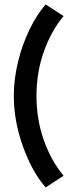

<svg xmlns="http://www.w3.org/2000/svg" viewBox="-20 -780 325 861"><path d="M42 -350Q42 -425.4 60.9 -503Q79.7 -580.5 112.4 -647.6Q145.1 -714.6 184.7 -760.1L265.1 -708Q209.7 -641.7 176.6 -548.6Q143.6 -455.5 143.6 -350Q143.6 -244 176.6 -151.2Q209.7 -58.3 265.1 8L184.7 60.6Q123.6 -9.8 82.8 -123.5Q42 -237.3 42 -350Z"/></svg>

Font: Lineal Thin
Style: Regular
Weight: 200
Designer: Created by Frank Adebiaye with contributions from Anton Moglia & Ariel Martín Pérez
Created by Frank ADEBIAYE with FontF
Foundry: Velvetyne Type Foundry
Version: Version 2.000;Glyphs 3.2 (3227)